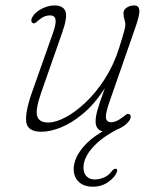

<svg xmlns="http://www.w3.org/2000/svg" viewBox="-20 -477 592 706"><path d="M455.5 -57Q460 -55 460.5 -48.8Q461 -42.5 457 -36Q449.5 -24 436.5 -14.8Q423.5 -5.5 409 0Q351.5 30 319.2 67Q287 104 287 139Q287 161 298.8 172Q310.5 183 328 183Q344.5 183 362 175.8Q379.5 168.5 391.5 152Q398 143.5 404.5 143.5Q413.5 143.5 410 154.5Q404 173.5 379.2 191.5Q354.5 209.5 321.5 209.5Q288.5 209.5 269.8 191.8Q251 174 251 145Q251 109.5 279 72.5Q307 35.5 357.5 6Q331.5 0 331.5 -31Q331.5 -47 338.2 -71.8Q345 -96.5 365.5 -152.5Q327 -93.5 284.8 -58.5Q242.5 -23.5 203 -8Q163.5 7.5 132.5 7.5Q81 7.5 76.5 -28.8Q72 -65 98 -138.5L174 -353.5Q187 -389.5 184.2 -405Q181.5 -420.5 164 -420.5Q154.5 -420.5 144.8 -417Q135 -413.5 123 -403.5Q116 -397.5 111 -393.5Q106 -389.5 100 -392.5Q95.5 -395 95.2 -401Q95 -407 98 -412.5Q108 -431.5 132.2 -444.2Q156.5 -457 180.5 -457Q212 -457 220.5 -435.8Q229 -414.5 209 -358L131.5 -136.5Q109.5 -73 116.8 -49.8Q124 -26.5 157 -26.5Q185 -26.5 221.2 -45.8Q257.5 -65 295.2 -100.8Q333 -136.5 365.5 -187Q398 -237.5 418 -300.5Q433 -348.5 437 -364Q441 -379.5 441 -387.5Q441 -394.5 437.5 -405.5Q434 -416.5 434 -428.5Q434 -441.5 446.2 -449.2Q458.5 -457 474 -457Q490 -457 492.2 -440.5Q494.5 -424 479 -379.5L383 -104Q367.5 -60 369.5 -43.8Q371.5 -27.5 390 -27.5Q398 -27.5 408 -31.8Q418 -36 431 -46Q438.5 -51.5 444 -55.8Q449.5 -60 455.5 -57Z"/></svg>

Font: Fraunces 9pt S100 Thin
Style: Italic
Weight: 100
Italic angle: -16°
Version: Version 1.000; ttfautohint (v1.8.3)